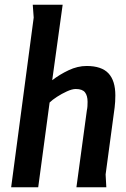

<svg xmlns="http://www.w3.org/2000/svg" viewBox="-20 -789 531 809"><path d="M244 -769 200 -451Q231 -475 269 -493Q307 -511 345 -511Q408 -511 437 -480Q466 -449 466 -387Q466 -360 463 -336L425 -54L428 0H302L346 -324Q348 -333 348.5 -342Q349 -351 349 -360Q349 -386 338 -400Q327 -414 299 -414Q284 -414 262 -404Q240 -394 220 -381Q200 -368 189 -357L141 0H27L122 -715L118 -769Z"/></svg>

Font: Rosario Light
Style: Bold Italic
Weight: 700
Italic angle: -8.05°
Version: Version 1.101; ttfautohint (v1.8.1.43-b0c9)